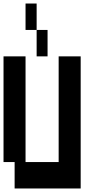

<svg xmlns="http://www.w3.org/2000/svg" viewBox="-20 -1050 540 1090"><path d="M188 -880H125V-1030H188ZM188 -730V-880H250V-730ZM438 -730V20H63V-130H0V-730H125V-130H313V-730Z"/></svg>

Font: 2P VHS
Style: Regular
Weight: 400
Designer: CodeMan38
Foundry: CodeMan38
Version: Version 3.000